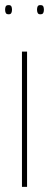

<svg xmlns="http://www.w3.org/2000/svg" viewBox="-34 -732 192 752"><path d="M52 0V-530H72V0ZM124 -676Q116 -676 113.5 -681.5Q111 -687 111 -694Q111 -702 113.5 -707Q116 -712 124 -712Q133 -712 135.5 -707Q138 -702 138 -694Q138 -687 135.5 -681.5Q133 -676 124 -676ZM0 -676Q-9 -676 -11.5 -681.5Q-14 -687 -14 -694Q-14 -702 -11.5 -707Q-9 -712 0 -712Q8 -712 10.5 -707Q13 -702 13 -694Q13 -687 10.5 -681.5Q8 -676 0 -676Z"/></svg>

Font: Georama Condensed Thin
Style: Regular
Weight: 100
Width: 3
Designer: Jean-Baptiste Levee
Foundry: Production Type
Version: Version 1.000